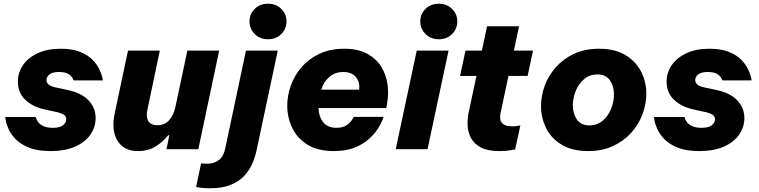

<svg xmlns="http://www.w3.org/2000/svg" viewBox="-20 -802 4080 1032"><path d="M252 10Q181 10 135.5 -8.5Q90 -27 64 -54Q38 -81 26 -108.5Q14 -136 11 -154.5Q8 -173 8 -173H172Q172 -173 175 -164Q178 -155 187 -143.5Q196 -132 215 -123.5Q234 -115 264 -115Q302 -115 319 -129Q336 -143 336 -160Q336 -176 324 -184.5Q312 -193 292 -198L219 -214Q153 -229 114.5 -267Q76 -305 76 -363Q76 -411 103 -451Q130 -491 181.5 -515.5Q233 -540 306 -540Q369 -540 411 -523Q453 -506 477.5 -480.5Q502 -455 514 -429.5Q526 -404 529.5 -387Q533 -370 533 -370H376Q376 -370 370.5 -381.5Q365 -393 348 -404Q331 -415 296 -415Q263 -415 246.5 -402.5Q230 -390 230 -372Q230 -356 243 -346.5Q256 -337 279 -332L340 -319Q416 -304 455 -263.5Q494 -223 494 -167Q494 -119 466 -78.5Q438 -38 384 -14Q330 10 252 10Z M721 10Q646 10 611.5 -45.5Q577 -101 597 -195L668 -530H839L772 -211Q764 -172 777.5 -150.5Q791 -129 826 -129Q866 -129 889.5 -156.5Q913 -184 922 -223L987 -530H1158L1046 0H875L890 -75H884Q857 -40 816.5 -15Q776 10 721 10Z M1421 -591Q1377 -591 1349 -619.5Q1321 -648 1321 -687Q1321 -726 1349 -754Q1377 -782 1421 -782Q1464 -782 1492 -754Q1520 -726 1520 -687Q1520 -647 1492 -619Q1464 -591 1421 -591ZM1108 210Q1076 210 1055 206.5Q1034 203 1034 203L1061 76Q1061 76 1071 77Q1081 78 1093 78Q1130 78 1155.5 59Q1181 40 1190 -1L1302 -530H1473L1359 6Q1352 41 1336 77.5Q1320 114 1292 144Q1264 174 1219 192Q1174 210 1108 210Z M1775 10Q1688 10 1632.5 -24.5Q1577 -59 1550.5 -115Q1524 -171 1524 -234Q1524 -289 1543.5 -343Q1563 -397 1601.5 -441.5Q1640 -486 1697.5 -513Q1755 -540 1831 -540Q1904 -540 1953 -513.5Q2002 -487 2029 -443.5Q2056 -400 2063 -347.5Q2070 -295 2060 -242L2056 -221H1692Q1694 -173 1718 -144Q1742 -115 1787 -115Q1823 -115 1843.5 -129.5Q1864 -144 1873 -159Q1882 -174 1882 -174H2042Q2042 -174 2035 -155.5Q2028 -137 2010.5 -109.5Q1993 -82 1962.5 -54.5Q1932 -27 1886 -8.5Q1840 10 1775 10ZM1707 -320H1910Q1916 -358 1894 -386.5Q1872 -415 1825 -415Q1780 -415 1749 -387.5Q1718 -360 1707 -320Z M2339 -591Q2295 -591 2267 -619.5Q2239 -648 2239 -687Q2239 -726 2267 -754Q2295 -782 2339 -782Q2382 -782 2410 -754Q2438 -726 2438 -687Q2438 -647 2410 -619Q2382 -591 2339 -591ZM2107 0 2220 -530H2391L2278 0Z M2663 10Q2601 10 2564.5 -9.5Q2528 -29 2511.5 -60.5Q2495 -92 2493.5 -128Q2492 -164 2499 -198L2541 -394H2453L2482 -530H2570L2598 -661H2770L2742 -530H2845L2816 -394H2713L2671 -197Q2654 -123 2733 -123Q2750 -123 2763.5 -125.5Q2777 -128 2777 -128L2749 1Q2749 1 2724.5 5.5Q2700 10 2663 10Z M3142 10Q3055 10 2998.5 -24.5Q2942 -59 2915 -114Q2888 -169 2888 -232Q2888 -287 2908 -341.5Q2928 -396 2968 -441Q3008 -486 3066 -513Q3124 -540 3200 -540Q3286 -540 3342.5 -505.5Q3399 -471 3426.5 -416Q3454 -361 3454 -298Q3454 -243 3433.5 -188Q3413 -133 3373 -88.5Q3333 -44 3275 -17Q3217 10 3142 10ZM3148 -128Q3189 -128 3218.5 -152.5Q3248 -177 3264 -215.5Q3280 -254 3280 -296Q3280 -338 3258.5 -370Q3237 -402 3191 -402Q3150 -402 3120.5 -377.5Q3091 -353 3075 -314.5Q3059 -276 3059 -234Q3059 -192 3080.5 -160Q3102 -128 3148 -128Z M3739 10Q3668 10 3622.5 -8.5Q3577 -27 3551 -54Q3525 -81 3513 -108.5Q3501 -136 3498 -154.5Q3495 -173 3495 -173H3659Q3659 -173 3662 -164Q3665 -155 3674 -143.5Q3683 -132 3702 -123.5Q3721 -115 3751 -115Q3789 -115 3806 -129Q3823 -143 3823 -160Q3823 -176 3811 -184.5Q3799 -193 3779 -198L3706 -214Q3640 -229 3601.5 -267Q3563 -305 3563 -363Q3563 -411 3590 -451Q3617 -491 3668.5 -515.5Q3720 -540 3793 -540Q3856 -540 3898 -523Q3940 -506 3964.5 -480.5Q3989 -455 4001 -429.5Q4013 -404 4016.5 -387Q4020 -370 4020 -370H3863Q3863 -370 3857.5 -381.5Q3852 -393 3835 -404Q3818 -415 3783 -415Q3750 -415 3733.5 -402.5Q3717 -390 3717 -372Q3717 -356 3730 -346.5Q3743 -337 3766 -332L3827 -319Q3903 -304 3942 -263.5Q3981 -223 3981 -167Q3981 -119 3953 -78.5Q3925 -38 3871 -14Q3817 10 3739 10Z"/></svg>

Font: Be Vietnam Pro ExtraBold
Style: Italic
Weight: 800
Italic angle: -12°
Designer: Lam Bao, Tony Le, Vietanh Nguyen
Foundry: Yellow Type Foundry
Version: Version 1.002; ttfautohint (v1.8.3)